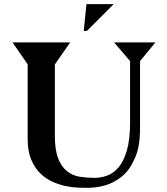

<svg xmlns="http://www.w3.org/2000/svg" viewBox="-20 -889 803 924"><path d="M383 -740 396 -869H527L398 -740ZM244 -236Q244 -167 260 -126.5Q276 -86 302.5 -65Q329 -44 363.5 -38.5Q398 -33 434 -33Q464 -33 494.5 -43.5Q525 -54 550 -83Q575 -112 590.5 -164.5Q606 -217 606 -301V-595L529 -685H728L654 -595V-277Q654 -243 651.5 -217.5Q649 -192 644 -171.5Q639 -151 631.5 -133.5Q624 -116 613 -96Q586 -46 530.5 -15.5Q475 15 397 15Q382 15 355 14Q328 13 296.5 6.5Q265 0 232.5 -14.5Q200 -29 173.5 -55Q147 -81 130 -121.5Q113 -162 113 -221V-580L40 -685H318L244 -579Z"/></svg>

Font: Bluu Next Cyrillic
Style: Bold
Weight: 700
Designer: Igor Stepanchenko
Foundry: Igor Stepanchenko
Version: Version 1.000